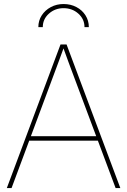

<svg xmlns="http://www.w3.org/2000/svg" viewBox="-20 -953 644 973"><path d="M14.6 0 286.6 -727.5H317.4L589.8 0H565.9L355 -563.5Q340.3 -602.5 325.9 -641.6Q311.5 -680.7 297.4 -719.7H306.2Q292 -680.7 277.6 -641.6Q263.2 -602.5 248.5 -563.5L38.6 0ZM122.6 -240.2V-262.7H482.4V-240.2ZM302.2 -932.6Q337.9 -932.6 367.2 -917.2Q396.5 -901.9 413.3 -875.2Q430.2 -848.6 430.2 -815.4H408.2Q408.2 -856 377.2 -883.8Q346.2 -911.6 302.2 -911.6Q258.8 -911.6 227.8 -883.8Q196.8 -856 196.8 -815.4H174.3Q174.3 -848.6 191.4 -875Q208.5 -901.4 237.5 -917Q266.6 -932.6 302.2 -932.6Z"/></svg>

Font: Inter 28pt Thin
Style: Regular
Weight: 250
Designer: Rasmus Andersson
Foundry: rsms
Version: Version 4.001;git-66647c0bb